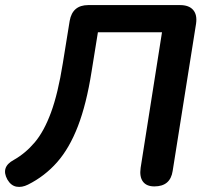

<svg xmlns="http://www.w3.org/2000/svg" viewBox="-34 -725 806 755"><path d="M573 8Q542 8 528 -11Q514 -30 519 -65L603 -598H351L326 -443Q306 -316 272.5 -229Q239 -142 190.5 -87Q142 -32 76 1Q52 13 30.5 9Q9 5 -5 -19Q-32 -68 20 -96Q66 -122 102.5 -165Q139 -208 166.5 -282.5Q194 -357 213 -476L240 -643Q251 -705 313 -705H674Q709 -705 725.5 -686Q742 -667 737 -632L645 -53Q636 8 573 8Z"/></svg>

Font: Nunito
Style: Bold Italic
Weight: 700
Italic angle: -9°
Designer: Vernon Adams
Foundry: Vernon Adams
Version: Version 3.601; ttfautohint (v1.8.2.53-6de2)